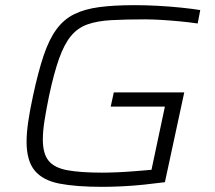

<svg xmlns="http://www.w3.org/2000/svg" viewBox="-20 -716 835 744"><path d="M376 8Q275 8 210.5 -4.5Q146 -17 114.5 -55Q83 -93 83 -167Q83 -201 89.5 -245.5Q96 -290 108 -345Q128 -438 149 -500.5Q170 -563 198.5 -602Q227 -641 267.5 -661Q308 -681 365 -688.5Q422 -696 502 -696Q544 -696 591 -693.5Q638 -691 681.5 -686.5Q725 -682 756 -677L746 -625Q712 -630 674.5 -633.5Q637 -637 602.5 -639Q568 -641 543 -641Q467 -641 412 -638Q357 -635 319 -621.5Q281 -608 255 -576.5Q229 -545 209 -489Q189 -433 170 -344Q159 -290 152.5 -249Q146 -208 146 -175Q146 -121 168 -93.5Q190 -66 240.5 -56.5Q291 -47 376 -47Q402 -47 436.5 -48.5Q471 -50 506.5 -53Q542 -56 567 -58L619 -303H409L421 -358H694L619 -10Q581 -5 538 -0.5Q495 4 453 6Q411 8 376 8Z"/></svg>

Font: Saira Expanded Light
Style: Italic
Weight: 300
Width: 7
Italic angle: -12°
Designer: Hector Gatti with collaboration of the Omnibus-Type team
Foundry: Omnibus-Type
Version: Version 1.101